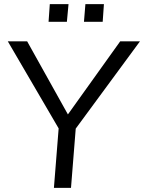

<svg xmlns="http://www.w3.org/2000/svg" viewBox="-20 -913 700 933"><path d="M660 -712 348 -288 325 0H242L265 -289L18 -712H112L310 -357L564 -712ZM222 -893H313L305 -807H216ZM395 -893H485L479 -807H388Z"/></svg>

Font: PRinguin Sans
Style: Italic
Weight: 400
Designer: Vernon Adams
Foundry: Vernon Adams
Version: ""